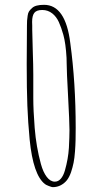

<svg xmlns="http://www.w3.org/2000/svg" viewBox="-20 -773 431 800"><path d="M233.9 -1.5Q249 -9.8 258.8 -22.2Q268.6 -34.7 275.9 -55.2Q282.7 -75.7 286.6 -95Q290.5 -114.3 292.5 -142.1Q294.4 -167 294.9 -190.2Q295.4 -213.4 295.4 -240.2Q295.4 -428.7 272.9 -593.3Q253.4 -752.9 163.6 -752.9Q127.4 -752.9 113.8 -739.7Q105 -731.9 100.8 -725.3Q96.7 -718.8 95.2 -707.5Q93.3 -695.3 92.8 -686.8Q92.3 -678.2 92.3 -666Q92.3 -621.6 91.8 -585.9Q91.3 -550.3 91.3 -505.9Q91.3 -401.9 94 -332.5Q96.7 -263.2 103.5 -191.9Q118.2 -43.5 167.5 -5.9Q170.9 -2.9 183.3 2Q195.8 6.8 199.7 6.8Q218.3 6.8 233.9 -1.5ZM198.2 -716.8Q214.8 -703.6 225.1 -681.2Q235.4 -658.7 244.1 -627.4Q253.9 -591.8 257.3 -531.7Q257.8 -522.5 257.8 -508.3Q257.8 -478 263.7 -371.1Q269.5 -263.7 269.5 -231.4Q269.5 -203.1 267.1 -157.2Q264.2 -110.8 250.5 -63Q244.1 -40.5 233.4 -28.3Q222.7 -16.1 208.5 -16.1Q189.9 -16.1 174.8 -35.9Q159.7 -55.7 150.4 -89.8Q130.9 -161.1 124.5 -240.2Q118.7 -314 118.7 -364.3V-461.9Q118.7 -500.5 116.7 -555.7Q114.3 -625 114.3 -648.9V-666Q113.8 -673.3 113.8 -681.6Q113.8 -707.5 123 -719.5Q132.3 -731.4 156.2 -731.4Q179.7 -731.4 198.2 -716.8Z"/></svg>

Font: Amatica SC
Style: Regular
Weight: 400
Version: Version 2.000